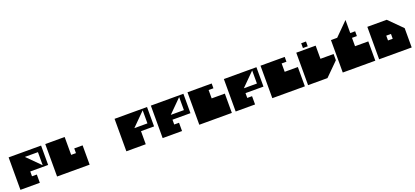

<svg xmlns="http://www.w3.org/2000/svg" viewBox="68 -2541 8765 4057"><g transform="rotate(-20 4450.0 -512.0)"><path d="M680 -622H386L680 -328ZM790 -730V-294H388V-186H496V0H60V-730Z M884 0V-730H1320V-328H1428V-434H1616V0Z M3062 -696 2768 -402H3062ZM3172 -730V-294H2878V0H2442V-730Z M3588 -402H3882V-696ZM3990 -730V-294H3586V-186H3694V0H3258V-730Z M4082 -730H4626V-622H4518V-434H4814V0H4082Z M5230 -402H5524V-696ZM5632 -730V-294H5228V-186H5336V0H4900V-730Z M5724 -730H6268V-622H6160V-434H6456V0H5724Z M6694 -774V-882H6802V-774ZM6528 -730H6964V-434H7260V-294L6964 0H6528Z M7742 -730H7852V-622H7742V-434H8040V0H7308V-730H7448L7742 -1024V-730Z M8126 0V-730H8562L8858 -434V0ZM8438 -418V-310H8544V-418Z"/></g></svg>

Font: El Pececito
Style: Regular
Weight: 400
Designer: deFharo
Foundry: deFharo
Version: El Pececito Version 1.000